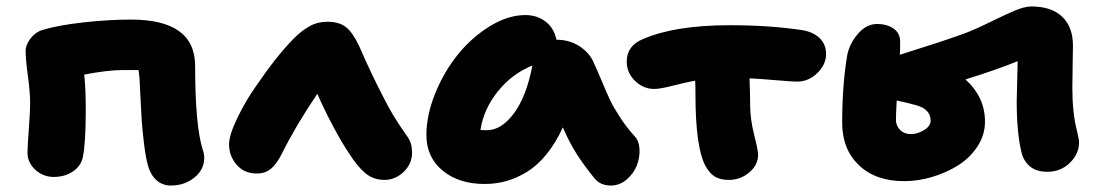

<svg xmlns="http://www.w3.org/2000/svg" viewBox="-20 -570 3442 600"><path d="M514.2 9.8Q487.8 9.8 469.2 -6.8Q450.7 -23.4 442.9 -50.8Q435.5 -76.2 430.2 -119.9Q424.8 -163.6 422.9 -193.4Q420.9 -223.1 418.5 -273.4Q416 -323.7 416 -325.2Q413.6 -347.2 413.1 -351.1H365.2Q315.9 -351.1 243.2 -336.9Q248 -293 248 -227.1Q248 -122.1 238.8 -79.1Q233.4 -51.8 208.3 -34.4Q183.1 -17.1 147.9 -17.1Q114.7 -17.1 90.3 -39.6Q65.9 -62 65.9 -92.8Q65.9 -111.3 70.1 -167Q74.2 -222.7 74.2 -247.1Q74.2 -281.2 67.1 -333Q60.1 -384.8 60.1 -410.2Q60.1 -430.2 75.9 -450.4Q91.8 -470.7 115.2 -477.1Q162.6 -491.2 240.5 -500Q318.4 -508.8 389.2 -508.8Q589.8 -508.8 589.8 -363.8Q589.8 -177.2 613.8 -101.1Q618.2 -89.4 618.2 -76.2Q618.2 -40 587.4 -15.1Q556.6 9.8 514.2 9.8Z M782.7 -27.8Q743.2 -27.8 719.5 -55.2Q695.8 -82.5 695.8 -119.1Q695.8 -147.9 722.2 -202.4Q748.5 -256.8 781.7 -303.2Q842.8 -393.1 897.5 -449.2Q922.4 -474.1 947.3 -488Q972.2 -502 1003.4 -502Q1040 -502 1061.3 -485.1Q1082.5 -468.3 1102.5 -425.8Q1138.2 -342.8 1179.7 -263.2Q1205.1 -211.4 1245.6 -153.8Q1258.3 -137.2 1262.9 -124.5Q1267.6 -111.8 1267.6 -91.8Q1267.6 -58.1 1241.5 -33Q1215.3 -7.8 1181.6 -7.8Q1146.5 -7.8 1121.1 -29.3Q1095.7 -50.8 1070.8 -90.8Q1049.3 -122.1 1021 -175.3Q992.7 -228.5 971.7 -276.9Q903.8 -176.3 861.8 -91.8Q845.7 -58.6 827.4 -43.2Q809.1 -27.8 782.7 -27.8Z M1494.6 4.9Q1413.6 4.9 1363 -37.1Q1312.5 -79.1 1312.5 -147.9Q1312.5 -210.4 1340.1 -278.3Q1367.7 -346.2 1410.9 -399.7Q1454.1 -453.1 1510.7 -488Q1567.4 -522.9 1621.6 -522.9Q1658.2 -522.9 1684.8 -502.7Q1711.4 -482.4 1718.8 -445.8Q1760.3 -445.8 1791.7 -425Q1823.2 -404.3 1836.4 -372.1Q1844.7 -354.5 1862.3 -312.5Q1879.9 -270.5 1889.2 -251.7Q1898.4 -232.9 1918.5 -202.1Q1938.5 -171.4 1963.4 -144Q1977.5 -128.9 1978.5 -102.5Q1979.5 -76.2 1969.5 -51.5Q1959.5 -26.9 1937.7 -8.5Q1916 9.8 1888.7 9.8Q1856 9.8 1837.4 -13.2Q1803.7 -54.7 1781.2 -90.3Q1758.8 -126 1738.8 -171.9Q1716.8 -123.5 1688.2 -88.4Q1659.7 -53.2 1627.7 -33.4Q1595.7 -13.7 1563 -4.4Q1530.3 4.9 1494.6 4.9ZM1501.5 -163.1Q1546.9 -163.1 1586.2 -216.1Q1625.5 -269 1643.6 -365.2Q1579.6 -339.4 1535.4 -283.9Q1491.2 -228.5 1481.4 -164.1Q1488.3 -163.1 1501.5 -163.1Z M2024.4 -292Q1990.7 -292 1964.6 -317.1Q1938.5 -342.3 1938.5 -377Q1938.5 -427.7 1990.2 -448.2Q2088.9 -491.2 2261.2 -491.2Q2382.8 -491.2 2485.4 -476.1Q2520.5 -470.7 2541 -451.2Q2561.5 -431.6 2561.5 -400.9Q2561.5 -368.7 2534.2 -341.8Q2506.8 -314.9 2470.2 -314.9Q2457.5 -314.9 2405.5 -319.3Q2353.5 -323.7 2322.3 -325.2Q2324.2 -267.6 2324.2 -242.2Q2324.2 -198.2 2336.7 -148.9Q2349.1 -99.6 2349.1 -86.9Q2349.1 -54.2 2321.3 -31Q2293.5 -7.8 2257.3 -7.8Q2231.9 -7.8 2215.3 -17.3Q2198.7 -26.9 2185.5 -49.8Q2153.3 -107.4 2153.3 -275.9Q2153.3 -304.7 2152.3 -317.9Q2126.5 -313.5 2084.7 -302.7Q2043 -292 2024.4 -292Z M2806.2 -3.9Q2715.8 -3.9 2663.8 -54Q2611.8 -104 2611.8 -186Q2611.8 -301.8 2627 -394Q2633.3 -431.6 2660.2 -463.4Q2687 -495.1 2721.2 -495.1Q2751 -495.1 2772 -481Q2793 -466.8 2793 -439Q2793 -415 2792 -398.9Q2926.3 -440.9 2989.7 -463.9Q3026.4 -477.5 3073 -500.5Q3119.6 -523.4 3150.6 -536.6Q3181.6 -549.8 3203.1 -549.8Q3265.6 -549.8 3299.3 -517.8Q3333 -485.8 3333 -426.8Q3333 -412.1 3332 -367.9Q3331.1 -323.7 3331.1 -293.9Q3331.1 -217.3 3345.2 -162.1Q3352.1 -133.8 3352.1 -125Q3352.1 -89.4 3323.5 -61.3Q3294.9 -33.2 3252.9 -33.2Q3218.3 -33.2 3198.2 -50.3Q3178.2 -67.4 3171.9 -95.2Q3157.2 -156.2 3157.2 -253.9Q3157.2 -273.4 3160.2 -378.9Q3099.1 -353.5 2997.1 -321.8Q3058.1 -266.6 3058.1 -189.9Q3058.1 -148.4 3034.7 -112.5Q3011.2 -76.7 2974.4 -53.5Q2937.5 -30.3 2893.3 -17.1Q2849.1 -3.9 2806.2 -3.9ZM2779.8 -195.8Q2779.8 -177.2 2792.7 -164.1Q2805.7 -150.9 2827.1 -150.9Q2846.7 -150.9 2867.4 -163.3Q2888.2 -175.8 2888.2 -192.9Q2888.2 -227.5 2846.2 -240.2Q2827.6 -246.1 2782.2 -255.9Q2779.8 -210.4 2779.8 -195.8Z"/></svg>

Font: Shantell Sans Irregular
Style: Regular
Weight: 800
Designer: Stephen Nixon, Anya Danilova, Shantell Martin
Foundry: Arrow Type
Version: Version 1.006;[9816181b4]